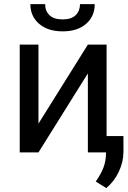

<svg xmlns="http://www.w3.org/2000/svg" viewBox="-20 -747 625 941"><path d="M76.7 -528.3H168.5V-141.1L410.6 -528.3H502.4V0H410.6V-387.2L168.5 0H76.7ZM128.9 -726.6H201.2Q201.2 -693.8 222.2 -672.9Q243.2 -651.9 287.1 -651.9Q330.1 -651.9 351.1 -672.9Q372.1 -693.8 372.1 -726.6H444.3Q444.3 -667 401.9 -630.1Q359.4 -593.3 287.1 -593.3Q214.8 -593.3 171.9 -630.1Q128.9 -667 128.9 -726.6ZM585 -80.1V-2Q585 46.4 562.3 94.5Q539.6 142.6 501 174.8L449.2 142.6Q474.1 107.9 486.8 75Q499.5 42 499.5 1.5V-80.1Z"/></svg>

Font: Bert Sans Medium
Style: Regular
Weight: 500
Designer: Christian Robertson, Adam Twardoch, & Cristiano Sobral
Foundry: Google
Version: Version 12.135;January 10, 2020;FontCreator 12.0.0.2547 64-b